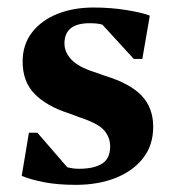

<svg xmlns="http://www.w3.org/2000/svg" viewBox="-20 -486 471 521"><path d="M185.7 15.6Q136 15.6 99.4 8.4Q62.9 1.2 38.9 -8.8L58.5 -125.9H81.4L162.7 -32Q168 -30.6 176.5 -29.3Q185 -28 194.1 -28Q234.9 -28 256.9 -41.9Q278.9 -55.8 278.9 -88.4Q278.9 -112.9 263.1 -131.8Q247.3 -150.8 195 -168L167.1 -178.4Q106.1 -198 73.8 -231.3Q41.4 -264.5 41.4 -319Q41.4 -365.1 66.8 -397.9Q92.1 -430.7 135.6 -448.2Q179.1 -465.6 233.7 -465.6Q281.4 -465.6 323.9 -458.6Q366.5 -451.6 386.5 -443.6L366.2 -326.1H343L258 -418.9Q253 -420.9 244.1 -421.9Q235.2 -423 223.4 -423Q154.9 -423 154.9 -368.1Q154.9 -344.2 173.7 -324.4Q192.5 -304.5 234 -291.1L266.1 -279.9Q332.6 -259.6 364.2 -226.6Q395.7 -193.6 395.7 -141.9Q395.7 -91.6 367.9 -56.4Q340.1 -21.3 292.9 -2.8Q245.6 15.6 185.7 15.6Z"/></svg>

Font: Ancizar Serif Light
Style: Regular
Weight: 300
Designer: Cesar Puertas, Viviana Monsalve, Julian Moncada, Julian Prieto, Jose Castro, Felipe Aragon, Mariel Hernandez, Sara Alarc
Version: Version 8.100